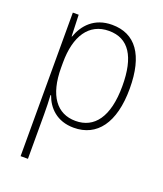

<svg xmlns="http://www.w3.org/2000/svg" viewBox="-142 -632 815 959"><g transform="rotate(20 265.5 -152.5)"><path d="M288 -539C193 -539 142 -480 119 -415H117L113 -529H82V234H121V-1C121 -36 120 -73 118 -104H121C142 -44 192 10 282 10C405 10 479 -86 479 -269C479 -448 412 -539 288 -539ZM284 -505C389 -505 440 -424 440 -269C440 -103 378 -25 279 -25C180 -25 121 -102 121 -251V-277C121 -418 177 -505 284 -505Z"/></g></svg>

Font: Noto Sans Devanagari SemiCondensed ExtraLight
Style: Regular
Weight: 200
Width: 4
Designer: Jelle Bosma - Monotype Design Team
Foundry: Monotype Imaging Inc.
Version: Version 2.004